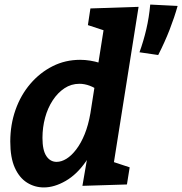

<svg xmlns="http://www.w3.org/2000/svg" viewBox="-20 -809 798 841"><path d="M172 12Q132 12 98.5 -9Q65 -30 45 -74Q25 -118 25 -189Q25 -263 48 -328Q71 -393 113 -442Q155 -491 210.5 -519Q266 -547 331 -547Q374 -547 419 -533Q464 -519 509 -486L408 -515L444 -743L493 -657L365 -699L376 -772L587 -779L468 -29L421 -118L548 -76L536 -1L341 5L371 -169L413 -243Q396 -159 356.5 -102Q317 -45 267.5 -16.5Q218 12 172 12ZM228 -100Q249 -100 271 -113.5Q293 -127 314 -154.5Q335 -182 351 -221.5Q367 -261 376 -313L397 -447L421 -406Q396 -425 373 -433.5Q350 -442 328 -442Q292 -442 262.5 -422.5Q233 -403 211 -369.5Q189 -336 177.5 -293.5Q166 -251 166 -205Q166 -151 183 -125.5Q200 -100 228 -100ZM673 -568 591 -580Q609 -630 621 -681.5Q633 -733 638 -789L758 -783Q744 -733 723 -679Q702 -625 673 -568Z"/></svg>

Font: Bitter Thin
Style: Bold Italic
Weight: 700
Italic angle: -9°
Version: Version 3.021